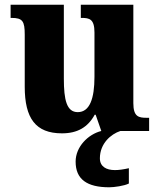

<svg xmlns="http://www.w3.org/2000/svg" viewBox="-20 -556 678 815"><path d="M243 10C309 10 353 -16 382 -69H386L410 0C354 14 301 67 301 130C301 205 349 239 444 239C464 239 508 233 527 223V158C505 163 485 166 468 166C431 166 404 151 404 116C404 53 451 13 491 0H613V-56H603C569 -56 546 -60 546 -118V-536H323V-480H326C360 -480 381 -475 381 -418V-230C381 -138 361 -80 310 -80C263 -80 251 -132 251 -222V-536H25V-480H29C76 -480 85 -466 85 -409V-188C85 -54 131 10 243 10Z"/></svg>

Font: Noto Serif Sinhala SemiCondensed ExtraBold
Style: Regular
Weight: 800
Width: 4
Designer: Jelle Bosma - Monotype Design Team
Foundry: Monotype Imaging Inc.
Version: Version 2.007